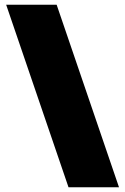

<svg xmlns="http://www.w3.org/2000/svg" viewBox="-20 -720 528 810"><path d="M219 -700 482 70H269L6 -700Z"/></svg>

Font: Work Sans Black
Style: Regular
Weight: 900
Designer: Wei Huang
Foundry: Wei Huang
Version: Version 1.500